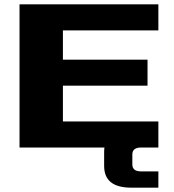

<svg xmlns="http://www.w3.org/2000/svg" viewBox="-20 -680 800 885"><path d="M70 0V-660H710V-540H270V-405H660V-285H270V-120H710V0ZM460 20Q460 -80 585 -80L630 0Q590 0 590 32V78Q590 110 630 110H710V185H585Q460 185 460 85Z"/></svg>

Font: Xolonium
Style: Bold
Weight: 700
Designer: Severin Meyer
Version: Version 4.2